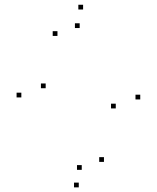

<svg xmlns="http://www.w3.org/2000/svg" viewBox="-20 -769 660 808"><path d="M570.2 -350.5V-370.5H550.2V-350.5ZM329.7 -729V-749H309.7V-729ZM69.8 -359V-379H49.8V-359ZM311.5 19.5V-0.5H291.5V19.5ZM172.2 -397.7V-417.7H152.2V-397.7ZM221.8 -617.8V-637.8H201.8V-617.8ZM315.3 -651V-671H295.3V-651ZM467.2 -312.7V-332.7H447.2V-312.7ZM417.5 -87.7V-107.7H397.5V-87.7ZM324 -54.2V-74.2H304V-54.2Z"/></svg>

Font: Monaspace Argon Dots Var
Style: Regular
Weight: 400
Designer: Riley Cran and the Lettermatic Team
Version: Version 1.100 (Monaspace Argon Dots)